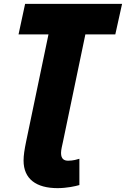

<svg xmlns="http://www.w3.org/2000/svg" viewBox="-20 -734 652 994"><path d="M278 240C326 240 371 230 391 224V88C381 91 359 98 333 98C313 98 296 90 296 58C296 41 302 19 306 0L422 -556H577L612 -714H110L76 -556H231L115 0C107 39 102 70 102 97C102 193 168 240 278 240Z"/></svg>

Font: Noto Sans Black
Style: Italic
Weight: 900
Italic angle: -12°
Designer: Monotype Design Team
Foundry: Monotype Imaging Inc.
Version: Version 2.013